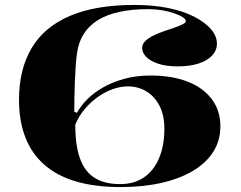

<svg xmlns="http://www.w3.org/2000/svg" viewBox="-20 -743 975 778"><path d="M525 -723Q602 -723 664 -710Q726 -697 769.5 -674Q813 -651 836 -623.5Q859 -596 859 -566Q859 -539 839.5 -518Q820 -497 784.5 -485.5Q749 -474 700 -474Q653 -474 620.5 -485Q588 -496 572 -513Q556 -530 556 -548Q556 -564 568.5 -576.5Q581 -589 601.5 -599Q622 -609 644.5 -616.5Q667 -624 687 -631Q707 -638 720 -644.5Q733 -651 733 -657Q733 -665 720 -673.5Q707 -682 685 -689.5Q663 -697 636 -701.5Q609 -706 581 -706Q448 -706 376 -661Q304 -616 292 -527Q289 -508 287 -479Q285 -450 283.5 -416Q282 -382 281.5 -349Q281 -316 281 -290L292 -286Q307 -314 334 -341Q361 -368 399 -389.5Q437 -411 485 -424Q533 -437 590 -437Q676 -437 739.5 -412.5Q803 -388 838 -341.5Q873 -295 873 -231Q873 -174 844.5 -128.5Q816 -83 762.5 -51Q709 -19 634.5 -2Q560 15 468 15Q367 15 290.5 -7Q214 -29 162 -73.5Q110 -118 83.5 -184.5Q57 -251 57 -339Q57 -461 107.5 -547Q158 -633 262 -678Q366 -723 525 -723ZM498 -393Q470 -393 439 -382.5Q408 -372 378.5 -351.5Q349 -331 324.5 -302.5Q300 -274 285 -238Q285 -154 304 -101Q323 -48 363 -22.5Q403 3 467 3Q523 3 563 -24Q603 -51 624.5 -102Q646 -153 646 -221Q646 -276 626.5 -314Q607 -352 573.5 -372.5Q540 -393 498 -393Z"/></svg>

Font: Kalnia SemiExpanded Medium
Style: Regular
Weight: 500
Width: 6
Designer: Frida Medrano
Foundry: Frida Medrano
Version: Version 1.105